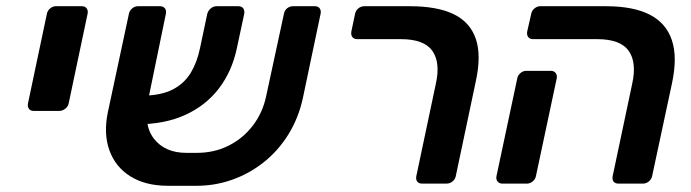

<svg xmlns="http://www.w3.org/2000/svg" viewBox="-20 -591 2225 618"><path d="M88 -234Q78 -234 73 -241Q68 -248 70 -258L131 -547Q133 -557 141.5 -564Q150 -571 160 -571H243Q254 -571 259 -564Q264 -557 262 -547L201 -258Q199 -248 190 -241Q181 -234 171 -234Z M608 -99Q667 -98 714.5 -121.5Q762 -145 794 -187Q826 -229 837 -283L894 -547Q896 -558 904.5 -564.5Q913 -571 923 -571H994Q1004 -571 1009 -564Q1014 -557 1012 -547L955 -276Q941 -211 908 -158Q875 -105 828 -68Q781 -31 724.5 -11.5Q668 8 606 7H521Q448 7 399.5 -23.5Q351 -54 332 -107.5Q313 -161 327 -229L395 -547Q397 -557 405.5 -564Q414 -571 424 -571H495Q505 -571 510.5 -564.5Q516 -558 514 -547L458 -275Q440 -190 475.5 -144.5Q511 -99 580 -99ZM422 -191 440 -283Q500 -284 537 -303.5Q574 -323 594.5 -357.5Q615 -392 624 -437L647 -546Q650 -557 658.5 -564Q667 -571 677 -571H747Q758 -571 763 -564Q768 -557 766 -546L742 -434Q726 -360 684 -305.5Q642 -251 576 -221Q510 -191 422 -191Z M1339 0Q1328 0 1323 -6.5Q1318 -13 1320 -24L1383 -322Q1398 -390 1371.5 -427.5Q1345 -465 1270 -465H1130Q1119 -465 1114 -472Q1109 -479 1111 -490L1123 -547Q1125 -557 1133.5 -564Q1142 -571 1153 -571H1299Q1387 -571 1440 -545.5Q1493 -520 1511.5 -466Q1530 -412 1511 -327L1447 -24Q1445 -14 1436.5 -7Q1428 0 1417 0Z M1971 0Q1960 0 1955 -6.5Q1950 -13 1952 -24L2015 -322Q2030 -390 2003.5 -427.5Q1977 -465 1902 -465H1696Q1685 -465 1680 -472Q1675 -479 1677 -490L1690 -547Q1692 -557 1700.5 -564Q1709 -571 1719 -571H1930Q2018 -571 2071 -544Q2124 -517 2142.5 -462Q2161 -407 2143 -323L2079 -24Q2077 -14 2068.5 -7Q2060 0 2049 0ZM1597 0Q1587 0 1581.5 -7Q1576 -14 1578 -24L1645 -339Q1647 -349 1655.5 -356Q1664 -363 1674 -363H1753Q1763 -363 1768.5 -356Q1774 -349 1772 -339L1705 -24Q1703 -14 1694.5 -7Q1686 0 1676 0Z"/></svg>

Font: Rubik Medium
Style: Italic
Weight: 500
Italic angle: -12°
Designer: Hubert and Fischer
Foundry: Hubert and Fischer
Version: Version 2.300;gftools[0.9.30]